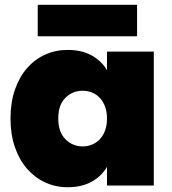

<svg xmlns="http://www.w3.org/2000/svg" viewBox="-20 -777 720 804"><path d="M24 -281Q24 -348 42.5 -401.5Q61 -455 93.5 -492Q126 -529 169.5 -548.5Q213 -568 263 -568Q323 -568 364.5 -544.5Q406 -521 428 -483V-561H624V0H428V-78Q406 -40 364.5 -16.5Q323 7 263 7Q213 7 169.5 -13Q126 -33 93.5 -70Q61 -107 42.5 -160.5Q24 -214 24 -281ZM428 -281Q428 -309 420 -330.5Q412 -352 398 -367Q384 -382 365.5 -389.5Q347 -397 326 -397Q284 -397 254 -367.5Q224 -338 224 -281Q224 -224 254 -194Q284 -164 326 -164Q347 -164 365.5 -171.5Q384 -179 398 -194Q412 -209 420 -230.5Q428 -252 428 -281ZM138 -757H554V-625H138Z"/></svg>

Font: SVN-Poppins ExtraBold
Style: Regular
Weight: 800
Designer: Ninad Kale (Devanagari), Jonny Pinhorn (Latin)
Foundry: Indian Type Foundry
Version: Version 3.002 2017; ttfautohint (v1.8.3)